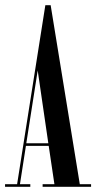

<svg xmlns="http://www.w3.org/2000/svg" viewBox="-22 -721 372 741"><path d="M-2.5 0V-10H44L153 -701H173.5L286 -10H329.5V0H142.5V-10H188L166 -158H78L55 -10H95V0ZM79.5 -168H164.5L123.5 -449Z"/></svg>

Font: Imbue 100pt Medium
Style: Regular
Weight: 500
Designer: Tyler Finck
Foundry: Etcetera Type Company
Version: Version 1.102; ttfautohint (v1.8.3)